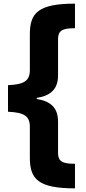

<svg xmlns="http://www.w3.org/2000/svg" viewBox="-20 -819 472 1055"><path d="M392 216V81C321 81 299 67 299 21V-151C299 -227 258 -263 182 -275V-281C258 -293 299 -329 299 -405V-604C299 -650 321 -664 392 -664V-799C190 -799 144 -748 144 -631V-434C144 -374 112 -355 24 -351V-205C112 -201 144 -182 144 -122V48C144 165 190 216 392 216Z"/></svg>

Font: Noto Sans Sinhala UI Condensed Black
Style: Regular
Weight: 900
Width: 3
Designer: Jelle Bosma - Monotype Design Team
Foundry: Monotype Imaging Inc.
Version: Version 2.006